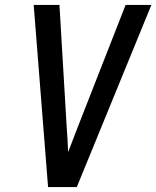

<svg xmlns="http://www.w3.org/2000/svg" viewBox="-20 -755 631 775"><path d="M174 0H290L591 -735H487L295 -245Q285 -219 275 -193Q265 -167 255 -141Q254 -167 252.5 -193Q251 -219 249 -245L220 -735H116Z"/></svg>

Font: Iosevka Sparkle Medium
Style: Italic
Weight: 500
Italic angle: -9°
Designer: Belleve Invis
Foundry: Belleve Invis
Version: Version 4.5.0; ttfautohint (v1.8.3)